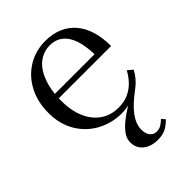

<svg xmlns="http://www.w3.org/2000/svg" viewBox="-219 -636 980 980"><g transform="rotate(-45 271.0 -146.0)"><path d="M423 -39 430 -35Q402 -16 372 -3Q342 10 303 10Q231 10 170.5 -22.5Q110 -55 74 -115Q38 -175 38 -256Q38 -337 71 -398.5Q104 -460 160.5 -494Q217 -528 287 -528Q338 -528 378.5 -511Q419 -494 447.5 -461.5Q476 -429 491 -381.5Q506 -334 506 -272H101L100 -302H445L417 -291Q416 -341 408 -379Q400 -417 383.5 -443Q367 -469 343 -482.5Q319 -496 287 -496Q252 -496 222.5 -479.5Q193 -463 172 -431.5Q151 -400 139.5 -355Q128 -310 128 -254Q128 -198 141.5 -155Q155 -112 179.5 -82.5Q204 -53 237 -37.5Q270 -22 310 -22Q351 -22 382 -36Q413 -50 436 -74Q459 -98 475 -128L502 -105Q490 -82 474 -63.5Q458 -45 438 -30Q405 -6 381 16.5Q357 39 342 60Q327 81 320 100.5Q313 120 313 138Q313 169 326.5 185.5Q340 202 362 202Q381 202 395.5 193Q410 184 423 171L439 190Q420 210 397 223Q374 236 335 236Q304 236 279.5 225Q255 214 241 193.5Q227 173 227 145Q227 119 243 96Q259 73 286.5 50.5Q314 28 349.5 6Q385 -16 423 -39Z"/></g></svg>

Font: Roboto Serif 144pt
Style: Regular
Weight: 400
Version: Version 1.008